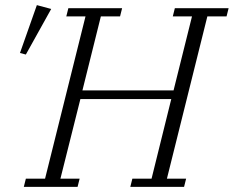

<svg xmlns="http://www.w3.org/2000/svg" viewBox="-20 -730 913 750"><path d="M81 -32H156L314 -666H239L247 -698H457L449 -666H374L302 -377H658L730 -666H655L663 -698H873L865 -666H790L632 -32H707L699 0H489L497 -32H572L649 -343H294L216 -32H291L283 0H73ZM124 -710 180 -695 81 -517 58 -523Z"/></svg>

Font: IBM Plex Serif Light
Style: Italic
Weight: 300
Italic angle: -14°
Designer: Mike Abbink, Paul van der Laan, Pieter van Rosmalen
Foundry: Bold Monday
Version: Version 3.001